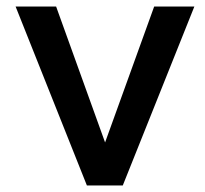

<svg xmlns="http://www.w3.org/2000/svg" viewBox="-20 -568 628 588"><path d="M575.2 -547.9 356 0H246.1L27.8 -547.9H151.9L301.8 -131.8L452.1 -547.9Z"/></svg>

Font: Oakes Grotesk
Style: Medium
Weight: 500
Designer: Samuel Oakes
Foundry: Samuel Oakes
Version: Version 1.0 | wf-rip DC20170320